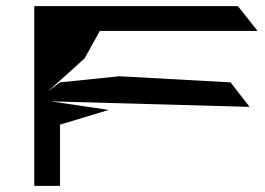

<svg xmlns="http://www.w3.org/2000/svg" viewBox="-20 -795 866 627"><path d="M92 -188H176V-388L335 -436L146 -464L795 -446L733 -526L370 -546L176 -526L136 -496L256 -604L306 -694H821L757 -775H92Z"/></svg>

Font: bitstorm
Style: ultext
Weight: 400
Version: Version 0.2